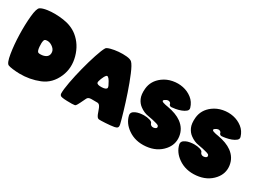

<svg xmlns="http://www.w3.org/2000/svg" viewBox="-36 -1423 2795 2079"><g transform="rotate(30 1361.0 -383.0)"><path d="M627.4 -219.7Q573.2 -92.3 456.5 -45.2Q339.8 2 210.9 0Q167 -1 126.2 -6.1Q85.4 -11.2 67.4 -19Q39.1 -30.8 22 -135.5Q4.9 -240.2 1.5 -364.7Q-2 -489.3 8.3 -596.7Q18.6 -704.1 46.4 -721.2Q74.2 -738.8 131.3 -747.1Q222.7 -759.8 328.9 -744.6Q435.1 -729.5 508.8 -670.9Q605.5 -592.8 640.9 -463.6Q676.3 -334.5 627.4 -219.7ZM258.3 -438.5Q250 -411.6 254.6 -359.6Q259.3 -307.6 276.4 -298.3Q284.2 -293.5 307.6 -294.4Q345.7 -295.4 372.1 -311.8Q398.4 -328.1 401.4 -360.4Q404.8 -399.9 372.8 -427.7Q340.8 -455.6 305.7 -459Q291.5 -460 277.1 -456.8Q262.7 -453.6 258.3 -438.5Z M720.7 -16.6Q711.4 -26.4 710.9 -40.5Q710 -87.9 727.5 -183.1Q745.1 -278.3 771.5 -381.1Q797.9 -483.9 827.4 -573.7Q856.9 -663.6 878.9 -700.2Q887.7 -714.4 930.4 -725.8Q973.1 -737.3 1024.9 -741.7Q1076.7 -746.1 1124.5 -741.5Q1172.4 -736.8 1191.4 -719.2Q1218.8 -692.9 1256.1 -603.5Q1293.5 -514.2 1329.1 -408.9Q1364.7 -303.7 1393.1 -207Q1421.4 -110.4 1430.7 -70.3Q1437 -41 1426.8 -29.5Q1416.5 -18.1 1391.1 -13.7Q1348.1 -6.3 1284.4 -2.7Q1220.7 1 1204.6 -1Q1198.2 -2 1192.9 -5.4Q1175.3 -16.1 1158.9 -67.1Q1142.6 -118.2 1127 -137.2Q1117.7 -148.4 1102.5 -150.4L1022.5 -150.9Q984.9 -149.9 973.6 -126Q959 -95.2 940.4 -57.6Q921.9 -20 913.1 -11.2Q908.7 -5.9 899.9 -3.9Q879.9 0.5 805.4 -1.7Q731 -3.9 720.7 -16.6ZM1037.1 -447.3Q1021 -430.2 1005.1 -389.9Q989.3 -349.6 993.7 -336.9Q1001 -315.4 1056.9 -317.6Q1112.8 -319.8 1117.7 -344.7Q1120.6 -359.9 1088.4 -413.8Q1056.2 -467.8 1037.1 -447.3Z M1817.4 -507.8Q1807.1 -506.8 1798.8 -513.2Q1788.6 -520.5 1788.3 -529.3Q1788.1 -538.1 1778.3 -545.9Q1753.9 -564.9 1716.3 -539.1Q1678.7 -513.2 1747.6 -499Q1754.9 -497.6 1763.7 -495.8Q1772.5 -494.1 1781.7 -492.7Q1894 -473.1 1959 -425.8Q2039.1 -367.2 2051 -272.7Q2063 -178.2 1998.5 -103.5Q1922.4 -15.1 1792.2 -2.2Q1662.1 10.7 1567.4 -56.6Q1485.8 -113.8 1465.3 -200.7Q1456.5 -241.7 1506.3 -264.2Q1528.3 -274.4 1554.9 -278.8Q1581.5 -283.2 1606 -283.7Q1646 -283.7 1678.2 -274.2Q1710.4 -264.6 1714.8 -247.1Q1715.3 -243.7 1717.3 -240.2Q1722.7 -228 1737.8 -222.2Q1755.9 -214.8 1780 -224.4Q1804.2 -233.9 1793.9 -256.8Q1788.6 -267.6 1764.6 -274.4Q1707.5 -291 1650.9 -299.6Q1594.2 -308.1 1543.5 -345.7Q1506.8 -372.1 1486.1 -418Q1465.3 -463.9 1472.2 -539.6Q1481.9 -641.6 1570.3 -707.5Q1622.1 -746.1 1688.5 -759Q1754.9 -772 1817.4 -759Q1879.9 -746.1 1929.9 -707.3Q1980 -668.5 1999 -604Q2006.3 -579.1 1985.1 -561.3Q1963.9 -543.5 1932.1 -531.7Q1900.4 -520 1867.2 -514.2Q1834 -508.3 1817.4 -507.8Z M2446.3 -507.8Q2436 -506.8 2427.7 -513.2Q2417.5 -520.5 2417.2 -529.3Q2417 -538.1 2407.2 -545.9Q2382.8 -564.9 2345.2 -539.1Q2307.6 -513.2 2376.5 -499Q2383.8 -497.6 2392.6 -495.8Q2401.4 -494.1 2410.6 -492.7Q2522.9 -473.1 2587.9 -425.8Q2668 -367.2 2679.9 -272.7Q2691.9 -178.2 2627.4 -103.5Q2551.3 -15.1 2421.1 -2.2Q2291 10.7 2196.3 -56.6Q2114.7 -113.8 2094.2 -200.7Q2085.4 -241.7 2135.3 -264.2Q2157.2 -274.4 2183.8 -278.8Q2210.4 -283.2 2234.9 -283.7Q2274.9 -283.7 2307.1 -274.2Q2339.4 -264.6 2343.8 -247.1Q2344.2 -243.7 2346.2 -240.2Q2351.6 -228 2366.7 -222.2Q2384.8 -214.8 2408.9 -224.4Q2433.1 -233.9 2422.9 -256.8Q2417.5 -267.6 2393.6 -274.4Q2336.4 -291 2279.8 -299.6Q2223.1 -308.1 2172.4 -345.7Q2135.7 -372.1 2115 -418Q2094.2 -463.9 2101.1 -539.6Q2110.8 -641.6 2199.2 -707.5Q2251 -746.1 2317.4 -759Q2383.8 -772 2446.3 -759Q2508.8 -746.1 2558.8 -707.3Q2608.9 -668.5 2627.9 -604Q2635.3 -579.1 2614 -561.3Q2592.8 -543.5 2561 -531.7Q2529.3 -520 2496.1 -514.2Q2462.9 -508.3 2446.3 -507.8Z"/></g></svg>

Font: ARCO
Style: Regular
Weight: 700
Designer: Rafael Olivo Díaz, Denis Ignatov
Foundry: Rafael Olivo Díaz
Version: Version 1.10 March 1, 2019